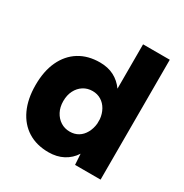

<svg xmlns="http://www.w3.org/2000/svg" viewBox="-165 -830 930 971"><g transform="rotate(30 300.0 -344.0)"><path d="M251 12Q181 12 130.5 -19.5Q80 -51 52.5 -110Q25 -169 25 -250Q25 -332 52.5 -390.5Q80 -449 130.5 -480.5Q181 -512 251 -512Q298 -512 333.5 -493.5Q369 -475 393 -441V-700H549V0H400L396 -63Q373 -27 336 -7.5Q299 12 251 12ZM292 -132Q320 -132 341.5 -145Q363 -158 376.5 -182.5Q390 -207 393 -237V-263Q390 -293 376.5 -317Q363 -341 341 -354.5Q319 -368 291 -368Q261 -368 237.5 -353Q214 -338 200.5 -311.5Q187 -285 187 -250Q187 -215 201 -188.5Q215 -162 238.5 -147Q262 -132 292 -132Z"/></g></svg>

Font: Figtree ExtraBold
Style: Regular
Weight: 800
Designer: Erik Kennedy
Foundry: Erik Kennedy
Version: Version 2.002